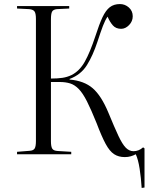

<svg xmlns="http://www.w3.org/2000/svg" viewBox="-20 -760 751 946"><path d="M678 166Q675 117 668 71.5Q661 26 649 0Q638 6 624.5 10Q611 14 595 14Q564 14 542 -0.5Q520 -15 500.5 -51Q481 -87 456 -153Q429 -220 408.5 -260.5Q388 -301 368 -321.5Q348 -342 325.5 -349Q303 -356 274 -356H231V-64Q231 -38 237.5 -27.5Q244 -17 265 -16L331 -12V0H64V-12L126 -17Q144 -18 150.5 -28Q157 -38 157 -65V-667Q157 -693 150.5 -703Q144 -713 124 -715L64 -718V-730H321V-718L260 -715Q242 -713 236.5 -702.5Q231 -692 231 -665V-373Q264 -373 287.5 -376.5Q311 -380 332 -390Q372 -410 398 -456.5Q424 -503 450 -582Q469 -641 485 -675Q501 -709 521 -724.5Q541 -740 571 -740Q596 -740 615 -723Q634 -706 634 -680Q634 -655 616 -636.5Q598 -618 577 -618Q551 -618 536 -635Q521 -652 510 -678Q498 -661 487 -632Q476 -603 460 -554Q438 -487 408.5 -439.5Q379 -392 323 -371V-368Q394 -362 436.5 -325.5Q479 -289 514 -205Q544 -132 563.5 -90.5Q583 -49 600 -32Q617 -15 638 -15Q664 -15 685 -34L692 -29V164Z"/></svg>

Font: Literata 72pt Light
Style: Regular
Weight: 300
Designer: Latin by Veronika Burian and Jose Scaglione. Greek by Irene Vlachou. Cyrillic by Vera Evstafieva.
Foundry: TypeTogether
Version: Version 3.002